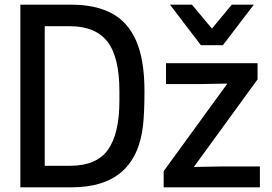

<svg xmlns="http://www.w3.org/2000/svg" viewBox="-20 -800 1162 820"><path d="M67 0ZM286 0H67V-780H286Q386 -780 455.5 -744Q525 -708 561 -627Q597 -546 597 -410Q597 -323 591 -265Q561 0 286 0ZM279 -92Q393 -92 441.5 -161Q490 -230 490 -370V-410Q490 -557 438.5 -622.5Q387 -688 279 -688H171V-92ZM1090 0H679V-69L951 -443L835 -441H689V-530H1080V-461L808 -87L924 -89H1090ZM1064 -607ZM932 -607H838L706 -780H800L885 -678L970 -780H1064Z"/></svg>

Font: Tanohe Sans Medium
Style: Regular
Weight: 500
Designer: Village Type and Design LLC
Foundry: Cooper Hewitt Smithsonian Design Museum
Version: Version 1.00;September 29, 2021;FontCreator 13.0.0.2655 64-b